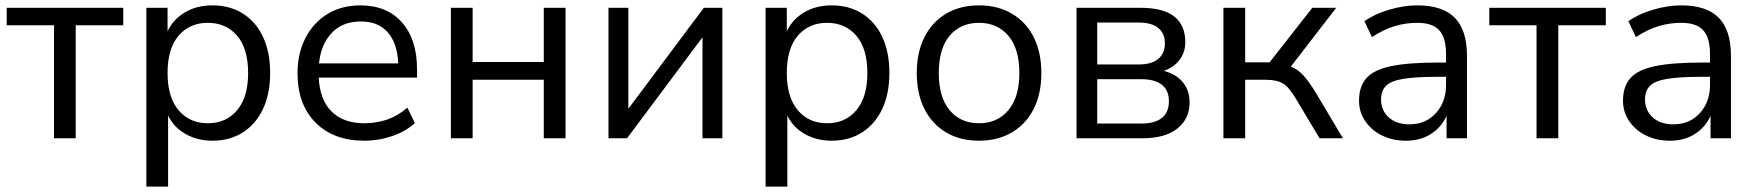

<svg xmlns="http://www.w3.org/2000/svg" viewBox="-20 -515 6544 715"><path d="M181 0V-421H5V-486H439V-421H262V0Z M525 180V-486H604V-399Q626 -444 669.5 -469.5Q713 -495 771 -495Q836 -495 884.5 -464.5Q933 -434 959.5 -377.5Q986 -321 986 -243Q986 -166 959.5 -109.5Q933 -53 884.5 -22Q836 9 771 9Q715 9 671 -16Q627 -41 606 -85V180ZM754 -56Q822 -56 863 -104.5Q904 -153 904 -243Q904 -334 863 -382Q822 -430 754 -430Q686 -430 645 -382Q604 -334 604 -243Q604 -153 645 -104.5Q686 -56 754 -56Z M1337 9Q1222 9 1155 -58.5Q1088 -126 1088 -242Q1088 -317 1118 -374.5Q1148 -432 1200.5 -463.5Q1253 -495 1322 -495Q1421 -495 1477 -431.5Q1533 -368 1533 -257V-226H1167Q1171 -143 1215 -99.5Q1259 -56 1337 -56Q1381 -56 1421 -69.5Q1461 -83 1497 -114L1525 -57Q1492 -26 1441 -8.5Q1390 9 1337 9ZM1324 -435Q1255 -435 1215 -392Q1175 -349 1168 -279H1463Q1460 -353 1424.5 -394Q1389 -435 1324 -435Z M1659 0V-486H1740V-284H2005V-486H2086V0H2005V-218H1740V0Z M2246 0V-486H2320V-110L2601 -486H2670V0H2596V-376L2315 0Z M2831 180V-486H2910V-399Q2932 -444 2975.5 -469.5Q3019 -495 3077 -495Q3142 -495 3190.5 -464.5Q3239 -434 3265.5 -377.5Q3292 -321 3292 -243Q3292 -166 3265.5 -109.5Q3239 -53 3190.5 -22Q3142 9 3077 9Q3021 9 2977 -16Q2933 -41 2912 -85V180ZM3060 -56Q3128 -56 3169 -104.5Q3210 -153 3210 -243Q3210 -334 3169 -382Q3128 -430 3060 -430Q2992 -430 2951 -382Q2910 -334 2910 -243Q2910 -153 2951 -104.5Q2992 -56 3060 -56Z M3626 9Q3555 9 3503 -22Q3451 -53 3422.5 -109.5Q3394 -166 3394 -243Q3394 -320 3422.5 -376.5Q3451 -433 3503 -464Q3555 -495 3626 -495Q3696 -495 3748.5 -464Q3801 -433 3829.5 -376.5Q3858 -320 3858 -243Q3858 -166 3829.5 -109.5Q3801 -53 3748.5 -22Q3696 9 3626 9ZM3626 -56Q3694 -56 3735 -104.5Q3776 -153 3776 -243Q3776 -334 3735 -382Q3694 -430 3626 -430Q3557 -430 3516.5 -382Q3476 -334 3476 -243Q3476 -153 3516.5 -104.5Q3557 -56 3626 -56Z M3989 0V-486H4226Q4312 -486 4353 -453.5Q4394 -421 4394 -358Q4394 -320 4372.5 -292Q4351 -264 4314 -251Q4359 -240 4384.5 -209Q4410 -178 4410 -134Q4410 -72 4364 -36Q4318 0 4234 0ZM4066 -275H4222Q4268 -275 4293 -295.5Q4318 -316 4318 -354Q4318 -391 4293 -411Q4268 -431 4222 -431H4066ZM4066 -55H4231Q4281 -55 4307 -76Q4333 -97 4333 -138Q4333 -178 4307 -199Q4281 -220 4231 -220H4066Z M4536 0V-486H4617V-283H4708L4867 -486H4956L4787 -267Q4813 -257 4834 -234Q4855 -211 4881 -168L4981 0H4894L4806 -147Q4781 -190 4758 -204Q4735 -218 4693 -218H4617V0Z M5216 9Q5166 9 5126.5 -10.5Q5087 -30 5064 -64Q5041 -98 5041 -140Q5041 -193 5068.5 -224Q5096 -255 5159.5 -268.5Q5223 -282 5333 -282H5365V-313Q5365 -375 5339.5 -402.5Q5314 -430 5258 -430Q5214 -430 5173 -417.5Q5132 -405 5089 -377L5061 -436Q5099 -463 5153.5 -479Q5208 -495 5258 -495Q5352 -495 5397.5 -449Q5443 -403 5443 -306V0H5367V-84Q5348 -41 5308.5 -16Q5269 9 5216 9ZM5229 -52Q5289 -52 5327 -93.5Q5365 -135 5365 -199V-229H5334Q5253 -229 5206.5 -221.5Q5160 -214 5141.5 -195.5Q5123 -177 5123 -145Q5123 -104 5151.5 -78Q5180 -52 5229 -52Z M5702 0V-421H5526V-486H5960V-421H5783V0Z M6199 9Q6149 9 6109.5 -10.5Q6070 -30 6047 -64Q6024 -98 6024 -140Q6024 -193 6051.5 -224Q6079 -255 6142.5 -268.5Q6206 -282 6316 -282H6348V-313Q6348 -375 6322.5 -402.5Q6297 -430 6241 -430Q6197 -430 6156 -417.5Q6115 -405 6072 -377L6044 -436Q6082 -463 6136.5 -479Q6191 -495 6241 -495Q6335 -495 6380.5 -449Q6426 -403 6426 -306V0H6350V-84Q6331 -41 6291.5 -16Q6252 9 6199 9ZM6212 -52Q6272 -52 6310 -93.5Q6348 -135 6348 -199V-229H6317Q6236 -229 6189.5 -221.5Q6143 -214 6124.5 -195.5Q6106 -177 6106 -145Q6106 -104 6134.5 -78Q6163 -52 6212 -52Z"/></svg>

Font: Nunito Sans
Style: Regular
Weight: 400
Designer: Vernon Adams
Foundry: Vernon Adams
Version: Version 3.101; ttfautohint (v1.8.4.7-5d5b);gftools[0.9.27]